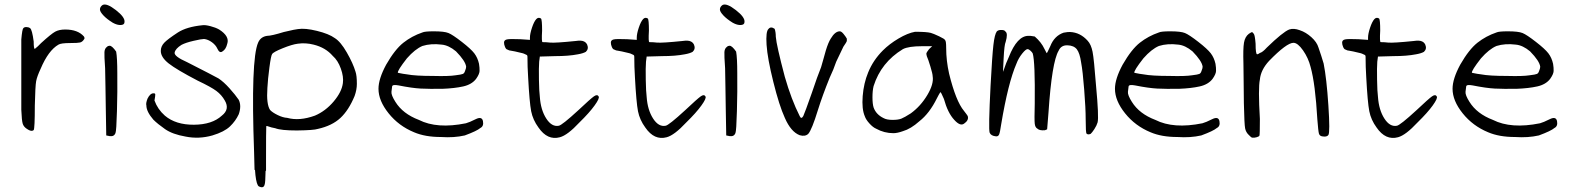

<svg xmlns="http://www.w3.org/2000/svg" viewBox="-20 -583 6822 832"><path d="M81.1 -460.9Q85 -465.8 94.2 -465.8Q103.5 -465.8 110.4 -460.9Q119.1 -455.1 126 -403.3Q126 -371.1 130.9 -371.1Q144.5 -381.8 158.2 -396.5Q202.1 -436.5 219.2 -445.8Q236.3 -455.1 262.7 -455.1Q317.4 -455.1 343.8 -424.8Q348.6 -417 343.8 -412.1Q336.9 -401.4 327.1 -398.9Q317.4 -396.5 285.2 -396.5Q244.1 -396.5 233.4 -389.6Q189.5 -364.3 156.2 -285.2Q140.6 -252 136.7 -231.4Q132.8 -210.9 130.9 -126Q130.9 -26.4 126 -19.5Q116.2 -10.7 96.7 -24.4Q83 -33.2 78.6 -46.4Q74.2 -59.6 72.3 -107.4V-412.1Q76.2 -457 81.1 -460.9Z M424.8 -561.5Q442.4 -570.3 482.4 -539.1Q522.5 -507.8 519.5 -487.3Q519.5 -475.6 503.9 -474.6Q488.3 -473.6 468.8 -484.4Q443.4 -500 428.2 -516.1Q413.1 -532.2 413.1 -542Q413.1 -553.7 424.8 -561.5ZM443.4 -379.9Q448.2 -384.8 455.1 -384.8Q465.8 -384.8 483.4 -359.4Q488.3 -332 488.3 -265.6Q489.3 -187.5 486.8 -101.6Q484.4 -15.6 480.5 -6.8Q474.6 9.8 455.1 6.8L440.4 3.9L438.5 -109.4Q438.5 -143.6 437 -208.5Q435.5 -273.4 435.5 -287.1Q431.6 -341.8 432.6 -357.4Q433.6 -373 443.4 -379.9Z M856.4 -473.6Q869.1 -475.6 891.6 -469.7Q914.1 -463.9 929.7 -455.1Q975.6 -425.8 964.8 -393.6Q959 -369.1 944.3 -360.4Q931.6 -350.6 921.9 -372.1Q915 -387.7 898.4 -399.9Q881.8 -412.1 864.3 -414.1Q853.5 -414.1 819.3 -406.2Q785.2 -398.4 766.6 -388.7Q740.2 -372.1 736.8 -355.5Q733.4 -338.9 791 -313.5Q906.2 -254.9 926.8 -243.2Q949.2 -228.5 974.6 -200.2Q1000 -171.9 1014.6 -150.4Q1027.3 -124 1014.6 -87.9Q1001 -58.6 976.6 -35.2Q952.1 -11.7 900.4 3.9Q841.8 20.5 784.2 8.8Q727.5 -1 695.3 -23.4Q663.1 -45.9 644.5 -64.5Q614.3 -99.6 614.3 -126Q611.3 -134.8 619.1 -155.3Q630.9 -179.7 646.5 -178.7Q652.3 -178.7 652.8 -173.8Q653.3 -168.9 649.4 -147.5Q663.1 -109.4 694.3 -82Q741.2 -42 820.3 -42.5Q899.4 -43 941.4 -82Q976.6 -109.4 954.1 -147.5Q940.4 -171.9 917.5 -189Q894.5 -206.1 836.9 -233.4Q745.1 -281.2 710.9 -308.1Q676.8 -335 676.8 -362.3Q676.8 -381.8 691.4 -397.5Q706.1 -413.1 751 -442.4Q789.1 -466.8 856.4 -473.6Z M1338.9 -389.6Q1304.7 -398.4 1270.5 -393.6Q1246.1 -390.6 1205.1 -374Q1164.1 -357.4 1159.2 -348.6Q1154.3 -342.8 1147.5 -291Q1140.6 -239.3 1138.7 -202.1Q1133.8 -130.9 1150.4 -106.4Q1160.2 -95.7 1183.1 -84.5Q1206.1 -73.2 1224.6 -72.3Q1277.3 -57.6 1344.7 -82Q1390.6 -101.6 1425.8 -143.1Q1460.9 -184.6 1465.8 -222.7Q1469.7 -250 1457 -285.6Q1444.3 -321.3 1421.9 -340.8Q1390.6 -377 1338.9 -389.6ZM1130.9 157.2Q1129.9 210 1127 215.8Q1123 235.4 1101.6 224.6Q1091.8 218.8 1086.9 175.8Q1085.9 167 1085 153.3H1083Q1082 120.1 1081.1 78.1Q1066.4 -326.2 1098.6 -398.4Q1109.4 -423.8 1137.7 -427.7Q1156.2 -427.7 1210 -444.3Q1263.7 -457 1271.5 -457Q1301.8 -461.9 1353.5 -449.2Q1405.3 -436.5 1430.7 -418Q1456.1 -402.3 1482.9 -355.5Q1509.8 -308.6 1520.5 -272.5Q1526.4 -255.9 1526.4 -219.7Q1526.4 -194.3 1516.6 -167Q1491.2 -105.5 1455.1 -71.8Q1418.9 -38.1 1357.4 -24.4Q1339.8 -18.6 1266.6 -17.6Q1197.3 -17.6 1172.9 -27.3Q1166 -28.3 1156.7 -30.8Q1147.5 -33.2 1142.6 -35.2Q1137.7 -37.1 1136.7 -37.1Q1133.8 -38.1 1133.8 -34.2Q1132.8 -25.4 1132.8 119.1V157.2Z M1810.5 -442.4Q1820.3 -447.3 1859.4 -447.3Q1905.3 -447.3 1923.3 -439.9Q1941.4 -432.6 1981.4 -401.4Q2020.5 -371.1 2035.2 -352.1Q2049.8 -333 2055.7 -306.6Q2058.6 -289.1 2058.1 -275.4Q2057.6 -261.7 2043 -241.2Q2024.4 -216.8 1987.3 -208.5Q1950.2 -200.2 1898.4 -198.2Q1840.8 -197.3 1803.2 -199.2Q1765.6 -201.2 1707 -212.9Q1680.7 -217.8 1679.2 -208.5Q1677.7 -199.2 1676.3 -185.1Q1674.8 -170.9 1693.4 -141.6Q1725.6 -89.8 1794.9 -63.5Q1874 -23.4 1999 -48.8Q2013.7 -52.7 2041 -66.4Q2068.4 -80.1 2072.8 -58.1Q2077.1 -36.1 2061.5 -28.3Q2046.9 -15.6 1994.1 3.9Q1947.3 14.6 1890.6 10.7Q1822.3 10.7 1774.4 -9.8Q1708 -37.1 1664.1 -91.8Q1620.1 -146.5 1620.1 -198.2Q1620.1 -241.2 1653.3 -302.7Q1691.4 -369.1 1728 -397.9Q1764.6 -426.8 1810.5 -442.4ZM1894.5 -389.6Q1847.7 -395.5 1810.5 -383.8Q1778.3 -370.1 1743.2 -330.1Q1701.2 -276.4 1704.1 -267.6Q1705.1 -267.6 1711.4 -266.1Q1717.8 -264.6 1726.6 -263.2Q1735.4 -261.7 1744.1 -260.7Q1779.3 -253.9 1857.4 -253.9Q1924.8 -252 1954.1 -256.8Q1979.5 -259.8 1985.8 -262.7Q1992.2 -265.6 1995.1 -275.4Q2000 -287.1 2000 -293.9Q1997.1 -318.4 1956.1 -360.4Q1924.8 -386.7 1894.5 -389.6Z M2303.7 -500Q2312.5 -509.8 2324.2 -502.9Q2329.1 -498 2329.1 -450.2Q2326.2 -400.4 2331.1 -400.4Q2348.6 -400.4 2364.3 -398.4Q2387.7 -396.5 2473.6 -405.3Q2500 -409.2 2510.7 -403.3Q2519.5 -399.4 2524.4 -389.6Q2532.2 -371.1 2518.6 -358.4Q2506.8 -351.6 2484.4 -347.7Q2444.3 -339.8 2385.7 -339.8L2319.3 -337.9L2316.4 -315.4Q2314.5 -291 2315.4 -237.8Q2316.4 -184.6 2319.3 -163.1Q2323.2 -106.4 2347.2 -69.3Q2371.1 -32.2 2401.4 -38.1Q2415 -40 2486.3 -105.5Q2539.1 -155.3 2553.7 -165.5Q2568.4 -175.8 2574.2 -165Q2579.1 -157.2 2556.6 -126Q2534.2 -94.7 2491.2 -52.7Q2439.5 2.9 2406.2 11.7Q2352.5 26.4 2313.5 -30.3Q2289.1 -63.5 2281.7 -101.1Q2274.4 -138.7 2268.6 -248Q2265.6 -293 2265.6 -337.9Q2265.6 -342.8 2262.7 -344.7Q2259.8 -346.7 2250 -350.6Q2246.1 -351.6 2244.1 -352.5Q2204.1 -362.3 2194.3 -363.3Q2187.5 -363.3 2178.7 -368.2Q2172.9 -369.1 2168.5 -379.4Q2164.1 -389.6 2164.1 -398.4Q2164.1 -409.2 2176.3 -412.1Q2188.5 -415 2234.4 -413.1L2276.4 -410.2V-419.9Q2276.4 -436.5 2285.2 -462.9Q2293.9 -489.3 2303.7 -500Z M2766.6 -500Q2775.4 -509.8 2787.1 -502.9Q2792 -498 2792 -450.2Q2789.1 -400.4 2793.9 -400.4Q2811.5 -400.4 2827.1 -398.4Q2850.6 -396.5 2936.5 -405.3Q2962.9 -409.2 2973.6 -403.3Q2982.4 -399.4 2987.3 -389.6Q2995.1 -371.1 2981.4 -358.4Q2969.7 -351.6 2947.3 -347.7Q2907.2 -339.8 2848.6 -339.8L2782.2 -337.9L2779.3 -315.4Q2777.3 -291 2778.3 -237.8Q2779.3 -184.6 2782.2 -163.1Q2786.1 -106.4 2810.1 -69.3Q2834 -32.2 2864.3 -38.1Q2877.9 -40 2949.2 -105.5Q3002 -155.3 3016.6 -165.5Q3031.2 -175.8 3037.1 -165Q3042 -157.2 3019.5 -126Q2997.1 -94.7 2954.1 -52.7Q2902.3 2.9 2869.1 11.7Q2815.4 26.4 2776.4 -30.3Q2752 -63.5 2744.6 -101.1Q2737.3 -138.7 2731.4 -248Q2728.5 -293 2728.5 -337.9Q2728.5 -342.8 2725.6 -344.7Q2722.7 -346.7 2712.9 -350.6Q2709 -351.6 2707 -352.5Q2667 -362.3 2657.2 -363.3Q2650.4 -363.3 2641.6 -368.2Q2635.7 -369.1 2631.3 -379.4Q2627 -389.6 2627 -398.4Q2627 -409.2 2639.2 -412.1Q2651.4 -415 2697.3 -413.1L2739.3 -410.2V-419.9Q2739.3 -436.5 2748 -462.9Q2756.8 -489.3 2766.6 -500Z M3111.3 -561.5Q3128.9 -570.3 3168.9 -539.1Q3209 -507.8 3206.1 -487.3Q3206.1 -475.6 3190.4 -474.6Q3174.8 -473.6 3155.3 -484.4Q3129.9 -500 3114.7 -516.1Q3099.6 -532.2 3099.6 -542Q3099.6 -553.7 3111.3 -561.5ZM3129.9 -379.9Q3134.8 -384.8 3141.6 -384.8Q3152.3 -384.8 3169.9 -359.4Q3174.8 -332 3174.8 -265.6Q3175.8 -187.5 3173.3 -101.6Q3170.9 -15.6 3167 -6.8Q3161.1 9.8 3141.6 6.8L3127 3.9L3125 -109.4Q3125 -143.6 3123.5 -208.5Q3122.1 -273.4 3122.1 -287.1Q3118.2 -341.8 3119.1 -357.4Q3120.1 -373 3129.9 -379.9Z M3310.5 -458Q3320.3 -469.7 3336.9 -458Q3341.8 -443.4 3341.8 -423.8Q3344.7 -386.7 3380.9 -250Q3409.2 -151.4 3445.3 -80.1Q3452.1 -64.5 3460.9 -80.1Q3467.8 -94.7 3498 -180.7Q3522.5 -253.9 3538.1 -292Q3541 -301.8 3548.3 -327.6Q3555.7 -353.5 3558.6 -364.3Q3569.3 -399.4 3580.1 -416Q3598.6 -447.3 3619.1 -447.3Q3626 -447.3 3635.3 -436Q3644.5 -424.8 3649.4 -416Q3650.4 -407.2 3648.9 -403.3Q3647.5 -399.4 3634.8 -380.9Q3620.1 -351.6 3603.5 -315.4Q3592.8 -283.2 3575.2 -246.1Q3543.9 -168.9 3524.4 -106.4Q3498 -20.5 3482.4 -2.9Q3468.8 9.8 3445.3 2.9Q3407.2 -11.7 3380.9 -72.3Q3356.4 -126 3331.1 -228Q3305.7 -330.1 3301.8 -388.7Q3297.9 -447.3 3310.5 -458Z M3945.3 -445.3Q3996.1 -445.3 4013.7 -440.4Q4024.4 -437.5 4049.3 -425.8Q4074.2 -414.1 4075.2 -409.2Q4080.1 -406.2 4080.1 -375Q4080.1 -320.3 4092.8 -263.7Q4122.1 -144.5 4157.2 -102.5Q4160.2 -98.6 4166.5 -90.3Q4172.9 -82 4173.8 -79.1Q4178.7 -61.5 4157.2 -46.9Q4140.6 -35.2 4115.2 -63.5Q4086.9 -93.8 4070.3 -154.3Q4057.6 -184.6 4054.7 -183.6Q4047.9 -172.9 4040 -157.2Q4007.8 -91.8 3963.9 -57.6Q3926.8 -24.4 3892.6 -14.6Q3868.2 -5.9 3851.6 -5.9Q3811.5 -5.9 3776.4 -25.4Q3762.7 -31.2 3747.6 -47.9Q3732.4 -64.5 3727.5 -79.1Q3713.9 -110.4 3718.3 -166.5Q3722.7 -222.7 3742.2 -269.5Q3763.7 -322.3 3805.7 -364.3Q3834 -392.6 3873.5 -416Q3913.1 -439.5 3945.3 -445.3ZM4005.9 -370.1 4019.5 -382.8H3976.6Q3917 -382.8 3892.6 -370.1Q3797.9 -312.5 3765.6 -210Q3760.7 -190.4 3760.7 -161.6Q3760.7 -132.8 3765.6 -117.2Q3776.4 -86.9 3808.6 -71.3Q3822.3 -63.5 3847.7 -63.5Q3872.1 -63.5 3885.7 -68.8Q3899.4 -74.2 3926.8 -91.8Q3969.7 -123 3998.5 -171.4Q4027.3 -219.7 4021.5 -252.9Q4021.5 -262.7 4011.7 -294.9Q4002 -327.1 3996.1 -339.8L3994.1 -349.6Q3994.1 -355.5 4005.9 -370.1Z M4588.9 -441.4Q4610.4 -445.3 4617.2 -444.3Q4661.1 -442.4 4693.4 -406.2Q4708 -390.6 4714.4 -358.9Q4720.7 -327.1 4729.5 -211.9Q4742.2 -76.2 4736.3 -52.7Q4732.4 -39.1 4722.2 -23.4Q4711.9 -7.8 4706.1 -2.9Q4694.3 2 4688.5 -3.9Q4684.6 -6.8 4684.6 -67.4Q4684.6 -113.3 4678.2 -194.3Q4671.9 -275.4 4665 -311.5Q4659.2 -352.5 4646.5 -369.1Q4633.8 -385.7 4606 -386.7Q4578.1 -387.7 4567.4 -363.3Q4538.1 -314.5 4523.4 -94.7L4517.6 -22.5L4507.8 -18.6Q4484.4 -16.6 4475.6 -25.4Q4465.8 -30.3 4463.9 -46.9Q4461.9 -63.5 4463.9 -133.8Q4465.8 -315.4 4455.1 -351.6Q4452.1 -357.4 4444.8 -363.8Q4437.5 -370.1 4433.6 -370.1Q4425.8 -371.1 4409.7 -351.1Q4393.6 -331.1 4384.8 -307.6Q4348.6 -224.6 4318.4 -43.9Q4313.5 -9.8 4309.6 -0.5Q4305.7 8.8 4295.9 7.8Q4274.4 5.9 4268.6 -7.8Q4262.7 -22.5 4272.5 -212.9Q4279.3 -340.8 4284.7 -387.7Q4290 -434.6 4299.8 -447.3Q4307.6 -454.1 4320.3 -453.1Q4333 -453.1 4336.9 -446.3Q4348.6 -438.5 4337.9 -401.4Q4332 -389.6 4329.1 -330.1L4326.2 -271.5L4331.1 -284.2Q4338.9 -308.6 4351.6 -335.9Q4387.7 -427.7 4436.5 -427.7Q4442.4 -428.7 4463.9 -424.8Q4492.2 -400.4 4505.9 -371.1L4515.6 -352.5Q4517.6 -352.5 4531.2 -382.8Q4548.8 -427.7 4588.9 -441.4Z M5002 -442.4Q5011.7 -447.3 5050.8 -447.3Q5096.7 -447.3 5114.7 -439.9Q5132.8 -432.6 5172.9 -401.4Q5211.9 -371.1 5226.6 -352.1Q5241.2 -333 5247.1 -306.6Q5250 -289.1 5249.5 -275.4Q5249 -261.7 5234.4 -241.2Q5215.8 -216.8 5178.7 -208.5Q5141.6 -200.2 5089.8 -198.2Q5032.2 -197.3 4994.6 -199.2Q4957 -201.2 4898.4 -212.9Q4872.1 -217.8 4870.6 -208.5Q4869.1 -199.2 4867.7 -185.1Q4866.2 -170.9 4884.8 -141.6Q4917 -89.8 4986.3 -63.5Q5065.4 -23.4 5190.4 -48.8Q5205.1 -52.7 5232.4 -66.4Q5259.8 -80.1 5264.2 -58.1Q5268.6 -36.1 5252.9 -28.3Q5238.3 -15.6 5185.5 3.9Q5138.7 14.6 5082 10.7Q5013.7 10.7 4965.8 -9.8Q4899.4 -37.1 4855.5 -91.8Q4811.5 -146.5 4811.5 -198.2Q4811.5 -241.2 4844.7 -302.7Q4882.8 -369.1 4919.4 -397.9Q4956.1 -426.8 5002 -442.4ZM5085.9 -389.6Q5039.1 -395.5 5002 -383.8Q4969.7 -370.1 4934.6 -330.1Q4892.6 -276.4 4895.5 -267.6Q4896.5 -267.6 4902.8 -266.1Q4909.2 -264.6 4918 -263.2Q4926.8 -261.7 4935.5 -260.7Q4970.7 -253.9 5048.8 -253.9Q5116.2 -252 5145.5 -256.8Q5170.9 -259.8 5177.2 -262.7Q5183.6 -265.6 5186.5 -275.4Q5191.4 -287.1 5191.4 -293.9Q5188.5 -318.4 5147.5 -360.4Q5116.2 -386.7 5085.9 -389.6Z M5566.4 -455.1Q5585.9 -461.9 5612.3 -452.1Q5638.7 -443.4 5662.6 -421.9Q5686.5 -400.4 5693.4 -377Q5706.1 -340.8 5715.8 -307.6Q5728.5 -244.1 5736.3 -126.5Q5744.1 -8.8 5736.3 2Q5729.5 11.7 5709 7.8Q5698.2 5.9 5695.3 -4.4Q5692.4 -14.6 5688.5 -65.4Q5679.7 -219.7 5659.2 -293Q5649.4 -332 5626.5 -364.7Q5603.5 -397.5 5585 -397.5Q5555.7 -397.5 5479.5 -319.3Q5443.4 -280.3 5439.5 -238.3Q5431.6 -201.2 5439.5 -67.4Q5439.5 2 5437.5 4.9Q5435.5 8.8 5425.3 11.7Q5415 14.6 5407.2 13.7Q5402.3 13.7 5391.6 2Q5378.9 -9.8 5375.5 -26.9Q5372.1 -43.9 5370.1 -135.7Q5370.1 -170.9 5369.1 -232.9Q5368.2 -294.9 5368.2 -307.6Q5366.2 -372.1 5370.6 -397.9Q5375 -423.8 5391.6 -436.5Q5402.3 -443.4 5404.8 -443.8Q5407.2 -444.3 5413.1 -436.5Q5418 -430.7 5420.9 -393.6Q5420.9 -347.7 5427.7 -347.7Q5431.6 -347.7 5439.5 -353.5Q5451.2 -356.4 5469.7 -377Q5539.1 -444.3 5566.4 -455.1Z M5935.5 -500Q5944.3 -509.8 5956.1 -502.9Q5960.9 -498 5960.9 -450.2Q5958 -400.4 5962.9 -400.4Q5980.5 -400.4 5996.1 -398.4Q6019.5 -396.5 6105.5 -405.3Q6131.8 -409.2 6142.6 -403.3Q6151.4 -399.4 6156.2 -389.6Q6164.1 -371.1 6150.4 -358.4Q6138.7 -351.6 6116.2 -347.7Q6076.2 -339.8 6017.6 -339.8L5951.2 -337.9L5948.2 -315.4Q5946.3 -291 5947.3 -237.8Q5948.2 -184.6 5951.2 -163.1Q5955.1 -106.4 5979 -69.3Q6002.9 -32.2 6033.2 -38.1Q6046.9 -40 6118.2 -105.5Q6170.9 -155.3 6185.5 -165.5Q6200.2 -175.8 6206.1 -165Q6210.9 -157.2 6188.5 -126Q6166 -94.7 6123 -52.7Q6071.3 2.9 6038.1 11.7Q5984.4 26.4 5945.3 -30.3Q5920.9 -63.5 5913.6 -101.1Q5906.2 -138.7 5900.4 -248Q5897.5 -293 5897.5 -337.9Q5897.5 -342.8 5894.5 -344.7Q5891.6 -346.7 5881.8 -350.6Q5877.9 -351.6 5876 -352.5Q5835.9 -362.3 5826.2 -363.3Q5819.3 -363.3 5810.5 -368.2Q5804.7 -369.1 5800.3 -379.4Q5795.9 -389.6 5795.9 -398.4Q5795.9 -409.2 5808.1 -412.1Q5820.3 -415 5866.2 -413.1L5908.2 -410.2V-419.9Q5908.2 -436.5 5917 -462.9Q5925.8 -489.3 5935.5 -500Z M6464.8 -442.4Q6474.6 -447.3 6513.7 -447.3Q6559.6 -447.3 6577.6 -439.9Q6595.7 -432.6 6635.7 -401.4Q6674.8 -371.1 6689.5 -352.1Q6704.1 -333 6710 -306.6Q6712.9 -289.1 6712.4 -275.4Q6711.9 -261.7 6697.3 -241.2Q6678.7 -216.8 6641.6 -208.5Q6604.5 -200.2 6552.7 -198.2Q6495.1 -197.3 6457.5 -199.2Q6419.9 -201.2 6361.3 -212.9Q6335 -217.8 6333.5 -208.5Q6332 -199.2 6330.6 -185.1Q6329.1 -170.9 6347.7 -141.6Q6379.9 -89.8 6449.2 -63.5Q6528.3 -23.4 6653.3 -48.8Q6668 -52.7 6695.3 -66.4Q6722.7 -80.1 6727.1 -58.1Q6731.4 -36.1 6715.8 -28.3Q6701.2 -15.6 6648.4 3.9Q6601.6 14.6 6544.9 10.7Q6476.6 10.7 6428.7 -9.8Q6362.3 -37.1 6318.4 -91.8Q6274.4 -146.5 6274.4 -198.2Q6274.4 -241.2 6307.6 -302.7Q6345.7 -369.1 6382.3 -397.9Q6418.9 -426.8 6464.8 -442.4ZM6548.8 -389.6Q6502 -395.5 6464.8 -383.8Q6432.6 -370.1 6397.5 -330.1Q6355.5 -276.4 6358.4 -267.6Q6359.4 -267.6 6365.7 -266.1Q6372.1 -264.6 6380.9 -263.2Q6389.6 -261.7 6398.4 -260.7Q6433.6 -253.9 6511.7 -253.9Q6579.1 -252 6608.4 -256.8Q6633.8 -259.8 6640.1 -262.7Q6646.5 -265.6 6649.4 -275.4Q6654.3 -287.1 6654.3 -293.9Q6651.4 -318.4 6610.4 -360.4Q6579.1 -386.7 6548.8 -389.6Z"/></svg>

Font: JasonHandwriting2
Style: Regular
Weight: 400
Version: Version 1.05.10